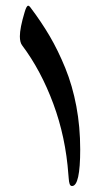

<svg xmlns="http://www.w3.org/2000/svg" viewBox="-20 -616 347 665"><path d="M257.8 -98.6Q257.8 28.3 229.5 28.3Q223.6 28.3 221.2 21.2Q218.8 14.2 218 2Q217.3 -10.3 216.8 -11.7Q207.5 -141.1 164.6 -256.8Q121.6 -372.6 56.6 -459Q48.8 -469.2 48.8 -490.2Q48.8 -519 65.4 -574.2Q71.8 -596.2 77.6 -596.2Q81.1 -596.2 85 -590.8Q123 -540.5 152.1 -491Q181.2 -441.4 206.1 -380.4Q231 -319.3 244.4 -248Q257.8 -176.8 257.8 -98.6Z"/></svg>

Font: Noon
Style: Regular
Weight: 400
Designer: Mohammad Saleh Souzanchi
Foundry: Farsi Font Store
Version: Version 0.09